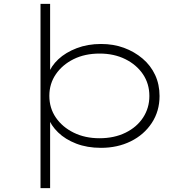

<svg xmlns="http://www.w3.org/2000/svg" viewBox="-20 -760 955 1000"><path d="M191 220V-740H241V-385L231 -373Q246 -416 284 -451.5Q322 -487 379.5 -509Q437 -531 506 -531Q571 -531 625.5 -511Q680 -491 722.5 -455Q765 -419 788 -369.5Q811 -320 811 -260Q811 -181 770.5 -119.5Q730 -58 661 -24Q592 10 506 10Q434 10 377 -12Q320 -34 282.5 -70.5Q245 -107 231 -148L241 -135V220ZM498 -40Q575 -40 634 -69Q693 -98 725.5 -148Q758 -198 758 -260Q758 -324 724.5 -373.5Q691 -423 632.5 -452Q574 -481 499 -481Q422 -481 363.5 -452Q305 -423 271 -373.5Q237 -324 237 -261Q237 -197 271 -147.5Q305 -98 364 -69Q423 -40 498 -40Z"/></svg>

Font: Lexend Tera ExtraLight
Style: Regular
Weight: 250
Designer: Bonnie Shaver-Troup, Thomas Jockin
Foundry: Lexend
Version: Version 1.007